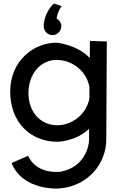

<svg xmlns="http://www.w3.org/2000/svg" viewBox="-20 -777 700 1093"><path d="M492 -544 491 -447C416 -525 301 -534 301 -534C173 -534 38 -432 38 -255C38 -79 156 30 306 30C306 30 410 30 487 -44V20C487 51 465 172 328 200C328 200 191 222 140 110L46 151C110 312 317 296 317 296C490 282 584 146 585 20L588 -541ZM306 -64C210 -64 142 -140 142 -247C142 -354 209 -436 303 -436C389 -436 474 -373 489 -281V-217C472 -127 392 -64 306 -64ZM229 -628C229 -600 251 -577 279 -577C306 -577 329 -600 329 -628C329 -646 318 -663 302 -672C310 -717 331 -742 331 -742L287 -757C235 -709 229 -645 229 -632Z"/></svg>

Font: McLaren
Style: Regular
Weight: 400
Designer: Astigmatic (AOETI)
Foundry: Astigmatic (AOETI)
Version: Version 1.000